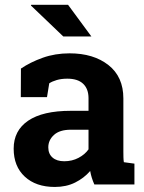

<svg xmlns="http://www.w3.org/2000/svg" viewBox="-20 -757 589 788"><path d="M36.1 0ZM367.2 0Q361.3 -13.2 356.9 -27.1Q352.5 -41 350.1 -55.2Q324.7 -25.9 288.3 -7.8Q252 10.3 205.1 10.3Q127.4 10.3 81.8 -32Q36.1 -74.2 36.1 -147Q36.1 -221.2 95.7 -261.7Q155.3 -302.2 270.5 -302.2H343.3V-354Q343.3 -392.1 321.3 -413.1Q299.3 -434.1 256.3 -434.1Q231.9 -434.1 212.9 -428.5Q193.8 -422.9 182.1 -415L172.9 -358.4H65.4L65.9 -475.6Q105 -502 155.5 -520Q206.1 -538.1 265.6 -538.1Q363.8 -538.1 425 -490Q486.3 -441.9 486.3 -353V-134.8Q486.3 -122.6 486.6 -111.8Q486.8 -101.1 488.3 -91.3L531.7 -85.4V0ZM243.7 -95.2Q275.9 -95.2 302.2 -109.1Q328.6 -123 343.3 -144V-224.6H270.5Q225.1 -224.6 201.7 -203.4Q178.2 -182.1 178.2 -152.3Q178.2 -125.5 195.6 -110.4Q212.9 -95.2 243.7 -95.2ZM355 -607.4H239.7L106.9 -734.4L107.9 -737.3H259.3Z"/></svg>

Font: TypoPRO Roboto Slab
Style: Bold
Weight: 700
Designer: Google
Version: Version 1.100263; 2013; ttfautohint (v0.94.20-1c74) -l 8 -r 